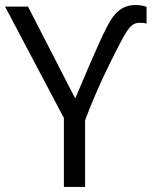

<svg xmlns="http://www.w3.org/2000/svg" viewBox="-20 -740 605 760"><path d="M277.8 -350.1Q337.4 -492.2 371.8 -568.1Q406.2 -644 425 -670.4Q443.8 -696.8 466.3 -708.5Q488.8 -720.2 517.1 -720.2Q540.5 -720.2 560.1 -712.9V-647Q547.4 -649.9 532.2 -649.9Q512.7 -649.9 498.3 -636.2Q483.9 -622.6 462.9 -583.3Q441.9 -543.9 411.6 -482.4Q381.3 -420.9 356.7 -363.3Q332 -305.7 316.9 -264.2V0H232.9V-272.9L0 -713.9H90.8Z"/></svg>

Font: HunimalSansv1.5
Style: Regular
Weight: 400
Foundry: Ascender Corporation
Version: Version 1.10